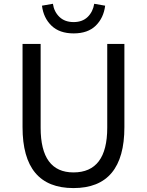

<svg xmlns="http://www.w3.org/2000/svg" viewBox="-20 -961 761 994"><path d="M96.7 -302.7V-733.4H190.4V-299.8Q190.4 -68.4 360.4 -68.4Q535.2 -68.4 535.2 -299.8V-733.4H624V-302.7Q624 12.7 360.4 12.7Q96.7 12.7 96.7 -302.7ZM197.3 -931.6 253.9 -941.4Q259.8 -900.4 287.6 -873.5Q315.4 -846.7 361.3 -846.7Q406.2 -846.7 433.6 -873Q460.9 -899.4 467.8 -941.4L524.4 -931.6Q516.6 -868.2 475.6 -828.1Q434.6 -788.1 361.3 -788.1Q288.1 -788.1 246.6 -828.1Q205.1 -868.2 197.3 -931.6Z"/></svg>

Font: Nasu
Style: Regular
Weight: 400
Designer: Ryoko NISHIZUKA (kana &amp; ideographs); Paul D. Hunt (Latin, Greek &amp; Cyrillic); Wenlong ZHANG (bopomofo); Sandoll C
Version: Version 2014.1215